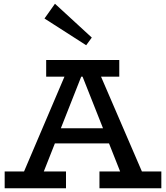

<svg xmlns="http://www.w3.org/2000/svg" viewBox="-20 -1007 888 1027"><path d="M78 -18 344 -642H501L770 -18H651L405 -639H431L186 -18ZM5 0V-90H333V0ZM238 -240 261 -321H580L602 -240ZM512 0V-90H843V0ZM227 -597V-686H618V-597ZM441 -765 218 -908 274 -987 471 -806Z"/></svg>

Font: BioRhyme Medium
Style: Regular
Weight: 500
Designer: Aoife Mooney
Foundry: Aoife Mooney Type
Version: Version 1.600;gftools[0.9.33]